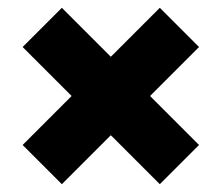

<svg xmlns="http://www.w3.org/2000/svg" viewBox="-20 -626 568 492"><path d="M138.5 -154 38 -254.5 163.5 -380 38 -505.5 138.5 -606 264 -480.5 389.5 -606 490 -505.5 364.5 -380 490 -254.5 389.5 -154 264 -279.5Z"/></svg>

Font: Encode Sans XBd
Style: Regular
Weight: 800
Designer: Multiple Designers
Foundry: Impallari Type
Version: Version 3.002; ttfautohint (v1.8.3) -l 8 -r 50 -G 200 -x 14 